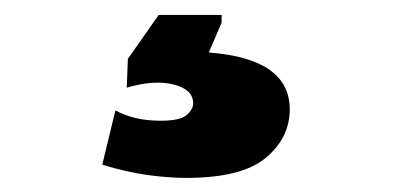

<svg xmlns="http://www.w3.org/2000/svg" viewBox="-20 -41 540 264"><path d="M236.3 203.6Q210.9 203.6 181.9 199.5Q152.8 195.3 120.6 185.5L138.7 110.8Q164.6 125 200.7 125Q227.5 125 236.6 117.2Q245.6 109.4 245.6 101.1Q245.6 82 218.8 75.2Q191.9 68.4 154.3 79.6L155.8 40L198.2 -20.5H284.7V-9.8L267.1 31.2Q378.4 39.6 378.4 109.4Q378.4 148.4 345.5 176Q312.5 203.6 236.3 203.6Z"/></svg>

Font: Schibsted Grotesk ExtraBold
Style: Regular
Weight: 800
Designer: Bakken & Baeck AS, Henrik Kongsvoll
Foundry: Schibsted ASA
Version: Version 1.100; ttfautohint (v1.8.4.7-5d5b);gftools[0.9.25]